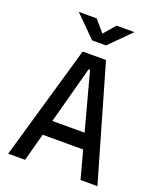

<svg xmlns="http://www.w3.org/2000/svg" viewBox="-162 -997 909 1096"><g transform="rotate(20 293.0 -449.0)"><path d="M22 0 222.2 -693.4H363.8L564 0H461.4L297.4 -609.4H288.6L124.5 0ZM114.7 -168.9V-261.7H466.3V-168.9ZM251 -771.5 124 -898.4H232.4L297.9 -822.3H288.1L353.5 -898.4H461.9L335 -771.5Z"/></g></svg>

Font: Cascadia Mono
Style: Regular
Weight: 400
Monospace: yes
Designer: Aaron Bell
Foundry: Saja Typeworks
Version: Version 2102.003